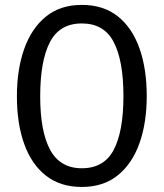

<svg xmlns="http://www.w3.org/2000/svg" viewBox="-20 -737 655 769"><path d="M567.7 -352.3Q567.7 -245.1 538.5 -163.1Q509.2 -81 451.5 -34.6Q393.8 11.8 307.7 11.8Q221.5 11.8 163.8 -33.6Q106.2 -79 76.9 -160.5Q47.7 -242.1 47.7 -351.3Q47.7 -458.5 76.9 -541Q106.2 -623.6 163.8 -670.5Q221.5 -717.4 307.7 -717.4Q393.8 -717.4 451.5 -671.8Q509.2 -626.2 538.5 -543.8Q567.7 -461.5 567.7 -352.3ZM474.4 -352.3Q474.4 -493.3 435.6 -568.2Q396.9 -643.1 307.7 -643.1Q218.5 -643.1 179.7 -567.7Q141 -492.3 141 -351.3Q141 -210.3 181 -136.7Q221 -63.1 307.7 -63.1Q396.9 -63.1 435.6 -137.2Q474.4 -211.3 474.4 -352.3Z"/></svg>

Font: FiraCode Nerd Font Mono
Style: Regular
Weight: 400
Monospace: yes
Designer: Carrois Corporate, Edenspiekermann AG, Nikita Prokopov
Foundry: Carrois Corporate, Edenspiekermann AG, Nikita Prokopov
Version: Version 6.002;Nerd Fonts 3.4.0